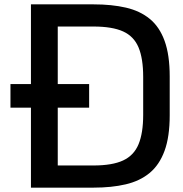

<svg xmlns="http://www.w3.org/2000/svg" viewBox="-20 -861 840 881"><path d="M122 0V-841H409.3Q493 -841 557.8 -826Q622.7 -811 667.3 -774.3Q712 -737.7 735.3 -673.3Q758.7 -609 758.7 -510V-332Q758.7 -233.3 735 -168.8Q711.3 -104.3 666.5 -67.3Q621.7 -30.3 557 -15.2Q492.3 0 409.3 0ZM28 -367V-475.3H389V-367ZM245 -101.7H408.7Q495.3 -101.7 545 -124.8Q594.7 -148 615.8 -199.3Q637 -250.7 637 -334V-508Q637 -592.3 615.8 -643.2Q594.7 -694 545 -716.7Q495.3 -739.3 408.3 -739.3H245Z"/></svg>

Font: Matangi Light
Style: Regular
Weight: 300
Designer: Prashant Pant
Foundry: The Graphic Ant
Version: Version 3.002